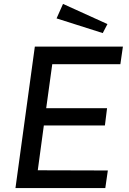

<svg xmlns="http://www.w3.org/2000/svg" viewBox="-20 -961 659 981"><path d="M302 -941 269 -867 505 -792 529 -838ZM59 0H518L531 -90L173 -91L204 -320H516L527 -408H216L247 -633H595L608 -723H158Z"/></svg>

Font: United Sans Medium
Style: Italic
Weight: 500
Italic angle: -8°
Designer: Pablo Impallari, Rodrigo Fuenzalida (Modified by Dan O. Williams)
Version: Version 1.000;PS 001.000;hotconv 1.0.88;makeotf.lib2.5.64775